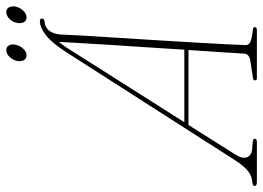

<svg xmlns="http://www.w3.org/2000/svg" viewBox="-180 -722 857 626"><g transform="rotate(-90 249.0 -408.5)"><path d="M59.5 -71.5Q43.5 -46 50 -31.5Q56.5 -17 76 -15.5L100 -13.5Q110.5 -12.5 110 -6.5Q110 0 99 0H-30.5Q-44 0 -44 -7.5Q-44 -14 -30 -15Q-12 -16 4.5 -28.8Q21 -41.5 41 -72.5L390.5 -618.5Q422.5 -668.5 448 -688Q473.5 -707.5 493.5 -707.5Q502 -707.5 502 -701Q502 -693 491 -692Q474.5 -691 463.2 -678Q452 -665 450 -640Q449.5 -620.5 446.8 -574.8Q444 -529 440.2 -468Q436.5 -407 432.2 -340.8Q428 -274.5 424.5 -213Q421 -151.5 418.5 -105Q416 -58.5 415.5 -38Q415 -27.5 424.5 -22Q434 -16.5 466 -13Q474 -12.5 474 -7Q473.5 0 465 0H307.5Q300 0 300.5 -6.5Q300.5 -11.5 306.5 -12.5L365.5 -21.5Q386 -25 387.5 -40.5Q388.5 -61.5 392 -110.8Q395.5 -160 399.5 -223H155ZM399.5 -608 164 -236.5H400.5Q404 -293.5 408 -354.8Q412 -416 415.8 -473.2Q419.5 -530.5 422 -575.5Q424.5 -620.5 426 -645.5Q420 -638.5 413 -628.8Q406 -619 399.5 -608ZM382 -751Q370.5 -751 365.8 -761Q361 -771 364.5 -784.5Q368 -797.5 377.8 -807.2Q387.5 -817 399 -817Q410.5 -817 415 -807.2Q419.5 -797.5 416 -784.5Q413 -771 403 -761Q393 -751 382 -751ZM506 -751Q494 -751 489.5 -761Q485 -771 488.5 -784.5Q491.5 -797.5 501.5 -807.2Q511.5 -817 523 -817Q534.5 -817 539 -807.2Q543.5 -797.5 540.5 -784.5Q537 -771 527 -761Q517 -751 506 -751Z"/></g></svg>

Font: Fraunces 144pt Soft Thin
Style: Italic
Weight: 100
Italic angle: -16°
Version: Version 1.000;[0bf87f6ff]